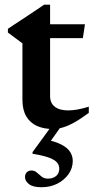

<svg xmlns="http://www.w3.org/2000/svg" viewBox="-20 -544 404 826"><path d="M195.5 -130.5Q195.5 -100.5 215.8 -84.8Q236 -69 273.5 -69Q292 -69 314 -73Q336 -77 362 -85V-58.5Q328 -33 300.2 -17.5Q272.5 -2 249.8 4.5Q227 11 207 11Q168.5 11 139 -2.2Q109.5 -15.5 93 -43.5Q76.5 -71.5 76.5 -114.5V-357.5L14 -404V-420Q26 -428.5 41 -438.2Q56 -448 72.5 -458.8Q89 -469.5 105.8 -480.8Q122.5 -492 139 -503Q155.5 -514 170 -524H195.5V-426ZM148 -380V-439.5H345.5L336.5 -380ZM158.5 261.5Q121.5 261.5 104.5 248Q87.5 234.5 87.5 217.5Q87.5 205.5 95 197.5Q102.5 189.5 115.5 189.5Q128.5 189.5 138.2 198Q148 206.5 158.8 215.5Q169.5 224.5 186.5 224.5Q208 224.5 221.5 213Q235 201.5 235 181.5Q235 166.5 225.2 155Q215.5 143.5 190.8 134.2Q166 125 120 117.5V110.5L218 -24H259.5L166 108L169 54.5Q217.5 64 244.5 78.2Q271.5 92.5 282.2 110.2Q293 128 293 148.5Q293 179.5 275 205Q257 230.5 226.8 246Q196.5 261.5 158.5 261.5Z"/></svg>

Font: Newsreader 24pt SemiBold
Style: Regular
Weight: 600
Designer: Hugues Gentile
Foundry: Production Type
Version: Version 1.003